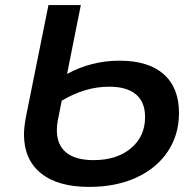

<svg xmlns="http://www.w3.org/2000/svg" viewBox="-20 -720 761 753"><path d="M682 -277Q682 -191 637.5 -125Q593 -59 513.5 -23Q434 13 330 13Q206 13 140 -41Q74 -95 74 -193Q74 -218 81 -258L170 -700H297L243 -430Q338 -482 449 -482Q562 -482 622 -429Q682 -376 682 -277ZM549 -261Q549 -320 513 -350Q477 -380 408 -380Q314 -380 222 -325L207 -249Q203 -230 203 -209Q203 -152 239.5 -122Q276 -92 347 -92Q438 -92 493.5 -138.5Q549 -185 549 -261Z"/></svg>

Font: Montserrat Alternates SemiBold
Style: Italic
Weight: 600
Italic angle: -11.3°
Designer: Julieta Ulanovsky
Foundry: Julieta Ulanovsky
Version: Version 7.200